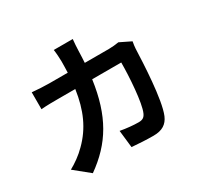

<svg xmlns="http://www.w3.org/2000/svg" viewBox="-172 -1023 1344 1288"><g transform="rotate(-30 500.0 -378.5)"><path d="M786 -630C761 -626 735 -623 710 -623H522C524 -652 525 -682 526 -713C527 -737 529 -779 532 -802H385C389 -778 392 -732 392 -710C392 -680 391 -651 390 -623H247C209 -623 157 -626 115 -630V-499C158 -503 213 -503 247 -503H379C357 -351 307 -239 214 -147C174 -106 125 -72 83 -49L199 45C378 -82 473 -239 510 -503H735C735 -395 722 -195 693 -132C682 -108 668 -97 636 -97C597 -97 545 -102 496 -111L511 23C560 27 620 31 677 31C746 31 784 5 806 -46C849 -148 861 -427 865 -535C865 -546 869 -571 872 -588Z"/></g></svg>

Font: Source Han Sans SC Bold
Style: Regular
Weight: 700
Designer: Ryoko NISHIZUKA (kana & ideographs); Paul D. Hunt (Latin, Greek & Cyrillic); Wenlong ZHANG (bopomofo); Sandoll Communica
Foundry: Adobe Systems Incorporated
Version: Version 1.001;PS 1.001;hotconv 1.0.78;makeotf.lib2.5.61930